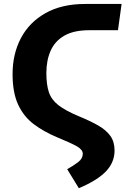

<svg xmlns="http://www.w3.org/2000/svg" viewBox="-20 -731 655 979"><path d="M382.1 228.7 322.6 131.8Q357.4 112.3 379.7 94.6Q402.1 76.9 402.1 53.3Q402.1 32.3 372.6 15.4Q343.1 -1.5 268.2 -32.3Q202.6 -60 151.8 -98.2Q101 -136.4 72.6 -197.4Q44.1 -258.5 44.1 -353.3Q44.1 -455.9 86.7 -536.7Q129.2 -617.4 212.1 -664.1Q294.9 -710.8 414.4 -710.8H600L581.5 -576.9H434.4Q356.4 -576.9 308.2 -549.2Q260 -521.5 238.2 -472.3Q216.4 -423.1 216.4 -358.5Q216.4 -299.5 229.2 -261Q242.1 -222.6 277.9 -194.6Q313.8 -166.7 382.6 -137.9Q440 -114.4 480.5 -91.3Q521 -68.2 542.6 -38.2Q564.1 -8.2 564.1 36.4Q564.1 96.9 520.3 142.8Q476.4 188.7 382.1 228.7Z"/></svg>

Font: FiraCode Nerd Font
Style: Bold
Weight: 700
Designer: Carrois Corporate, Edenspiekermann AG, Nikita Prokopov
Foundry: Carrois Corporate, Edenspiekermann AG, Nikita Prokopov
Version: Version 6.002;Nerd Fonts 2.1.0